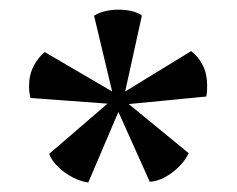

<svg xmlns="http://www.w3.org/2000/svg" viewBox="-20 -754 491 398"><path d="M163 -375.7Q147.4 -377.7 130.6 -386.4Q113.9 -395.1 100.6 -408Q87.2 -420.9 81.9 -435L212.9 -547.8L215.8 -538.2L43.2 -550.9Q40.2 -563.5 40.2 -575.3Q40.2 -598.5 49.6 -616.8Q59.1 -635 72.7 -646.1L224 -557.6L215.8 -550.4L175 -721.4Q184.7 -727.7 198.1 -730.9Q211.4 -734 225.5 -734Q239.6 -734 252.5 -731.1Q265.4 -728.2 274.1 -721.8L236.7 -551.8L228.5 -557.6L376.3 -648.1Q391.5 -636.5 400.4 -618.5Q409.4 -600.5 409.4 -577.2Q409.4 -571.9 409.1 -566.1Q408.9 -560.3 407.5 -553.9L235.7 -537.2L237.6 -545.9L371.1 -436.5Q364.8 -422.3 351.4 -408.9Q338.1 -395.5 322.1 -386.8Q306.1 -378.1 290.5 -377.1L220.2 -533.7H230.4Z"/></svg>

Font: Pitagon Serif
Style: Regular
Weight: 400
Designer: Travis Tran
Foundry: Pitagon
Version: Version 1.000;gftools[0.9.26]